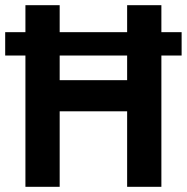

<svg xmlns="http://www.w3.org/2000/svg" viewBox="-32 -720 720 740"><path d="M66 0V-700H198V-411H458V-700H590V0H458V-291H198V0ZM-12 -506V-596H668V-506Z"/></svg>

Font: Space Grotesk Light
Style: Bold
Weight: 700
Version: Version 2.000